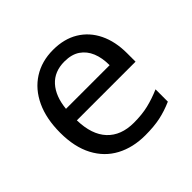

<svg xmlns="http://www.w3.org/2000/svg" viewBox="-142 -692 849 849"><g transform="rotate(-45 282.0 -268.0)"><path d="M292 -546Q361 -546 410.5 -516Q460 -486 486.5 -431.5Q513 -377 513 -304V-251H146Q148 -160 192.5 -112.5Q237 -65 317 -65Q368 -65 407.5 -74.5Q447 -84 489 -102V-25Q448 -7 408 1.5Q368 10 313 10Q237 10 178.5 -21Q120 -52 87.5 -113.5Q55 -175 55 -264Q55 -352 84.5 -415Q114 -478 167.5 -512Q221 -546 292 -546ZM291 -474Q228 -474 191.5 -433.5Q155 -393 148 -321H421Q421 -367 407 -401Q393 -435 364.5 -454.5Q336 -474 291 -474Z"/></g></svg>

Font: eng115
Style: Regular
Weight: 400
Designer: Monotype Design Team
Foundry: Monotype Imaging Inc.
Version: Version 2.013